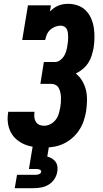

<svg xmlns="http://www.w3.org/2000/svg" viewBox="-20 -763 540 1003"><path d="M210 8Q184 8 158 4.5Q132 1 109 -8.5Q86 -18 67 -34Q48 -50 36.5 -72Q25 -94 21.5 -119.5Q18 -145 22 -171Q22 -173 22.5 -175Q23 -177 23 -179H160Q160 -178 160 -177.5Q160 -177 160 -176Q158 -163 159.5 -150Q161 -137 167.5 -126.5Q174 -116 185.5 -111Q197 -106 210 -106Q227 -106 243.5 -114.5Q260 -123 271 -137.5Q282 -152 287 -169Q292 -186 295 -203Q297 -215 298 -228.5Q299 -242 298.5 -254.5Q298 -267 295.5 -279Q293 -291 287.5 -302Q282 -313 271 -319Q260 -325 248 -325H191L209 -439H266Q281 -439 293.5 -448Q306 -457 314 -469.5Q322 -482 326 -496.5Q330 -511 332 -525Q334 -535 335 -546Q336 -557 336 -567.5Q336 -578 335 -588.5Q334 -599 330 -608.5Q326 -618 317 -623.5Q308 -629 298 -629Q283 -629 268.5 -623.5Q254 -618 242.5 -607.5Q231 -597 225 -583Q219 -569 216 -554H96L126 -735H246L241 -703Q251 -713 262 -721Q273 -729 285.5 -734Q298 -739 311 -741Q324 -743 336 -743Q363 -743 387.5 -734Q412 -725 429 -707.5Q446 -690 456 -667Q466 -644 470 -618.5Q474 -593 473.5 -566Q473 -539 469 -513Q465 -493 459 -473Q453 -453 441 -434.5Q429 -416 412 -402Q395 -388 376 -379Q396 -363 409.5 -340.5Q423 -318 429 -292.5Q435 -267 434.5 -239Q434 -211 430 -183Q426 -158 417.5 -132.5Q409 -107 394 -84Q379 -61 358 -42.5Q337 -24 312.5 -12.5Q288 -1 262 3.5Q236 8 210 8ZM57 220 69 150H169Q177 150 185 146.5Q193 143 195 135Q196 127 188.5 123.5Q181 120 174 120H131L151 0H236L227 55Q240 58 251.5 65Q263 72 270.5 82.5Q278 93 280 107Q282 121 279 135Q276 154 264.5 172Q253 190 235 201Q217 212 197 216Q177 220 157 220Z"/></svg>

Font: Iosevka Slab Heavy Oblique
Style: Regular
Weight: 900
Italic angle: -9°
Monospace: yes
Designer: Belleve Invis
Foundry: Belleve Invis
Version: Version 11.1.1; ttfautohint (v1.8.3)